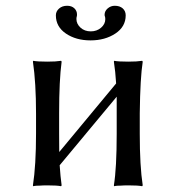

<svg xmlns="http://www.w3.org/2000/svg" viewBox="-20 -643 617 666"><path d="M185.1 -250V-180.2Q185.1 -135.3 185.5 -115.7L382.8 -353.5Q380.4 -394.5 375 -429.2L376 -432.1Q389.6 -429.2 424.8 -429.2Q439.9 -429.2 452.1 -429.9Q464.4 -430.7 468.8 -431.6L473.1 -432.1L475.1 -429.2Q466.3 -373 464.8 -250V-179.2Q464.8 -66.4 475.1 0L473.1 2.9Q459 0 424.8 0Q409.2 0 397 1Q384.8 1 380.4 2L376 2.9L375 0Q384.8 -60.1 384.8 -179.2V-250V-307.6L187 -69.8Q189.5 -30.8 193.8 0L191.9 2.9Q178.2 0 144 0Q128.4 0 116.2 1Q104 1 99.6 2L95.2 2.9L94.2 0Q105 -69.3 105 -180.2V-249Q105 -356 94.2 -429.2L95.2 -432.1Q108.9 -429.2 144 -429.2Q159.2 -429.2 171.1 -429.9Q183.1 -430.7 187.5 -431.6L191.9 -432.1L193.8 -429.2Q185.1 -364.7 185.1 -250ZM416 -589.8Q416 -550.3 380.1 -526.6Q344.2 -502.9 293.9 -502.9Q243.7 -502.9 208.7 -526.6Q173.8 -550.3 173.8 -589.8Q173.8 -603.5 184.8 -613.3Q195.8 -623 212.9 -623Q228.5 -623 237.8 -614.3Q247.1 -605.5 247.1 -592.8Q247.1 -587.9 246.1 -585Q245.1 -582 245.1 -577.1Q245.1 -560.1 259.3 -547.1Q273.4 -534.2 294.9 -534.2Q315.9 -534.2 330.6 -546.9Q345.2 -559.6 345.2 -576.2Q345.2 -582 344.2 -585Q342.8 -587.9 342.8 -591.8Q342.8 -604.5 353.5 -613.8Q364.3 -623 377.9 -623Q395.5 -623 405.8 -613.8Q416 -604.5 416 -589.8Z"/></svg>

Font: Linux Biolinum
Style: Regular
Weight: 400
Designer: Philipp H. Poll
Foundry: Philipp H. Poll
Version: Version 0.6.4